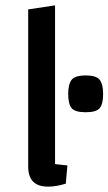

<svg xmlns="http://www.w3.org/2000/svg" viewBox="-20 -685 404 715"><path d="M185 -74Q194 -73 206.5 -71.5Q219 -70 231 -69L225 -1Q205 5 189.5 7.5Q174 10 159 10Q122 10 103.5 -8.5Q85 -27 85 -65V-650L185 -665ZM234 -335Q234 -371 246.5 -387.5Q259 -404 299 -404Q339 -404 351.5 -387.5Q364 -371 364 -335Q364 -298 351.5 -282.5Q339 -267 299 -267Q259 -267 246.5 -282.5Q234 -298 234 -335Z"/></svg>

Font: Changa
Style: Regular
Weight: 400
Designer: Eduardo Rodriguez Tunni
Foundry: Eduardo Rodriguez Tunni
Version: Version 3.003